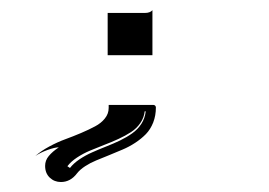

<svg xmlns="http://www.w3.org/2000/svg" viewBox="-20 -499 528 377"><path d="M49.3 -192.6Q60.3 -202.4 76.5 -211.2Q92.8 -220 108.2 -225.6Q123.5 -231.2 139.3 -237.9Q155 -244.6 166.7 -250.9Q178.5 -257.1 185.9 -266.4Q193.4 -275.6 193.4 -287.1V-293H281.2Q283.2 -293 284.7 -291.5Q286.1 -290 286.1 -288.1Q286.1 -272 280.8 -258.4Q275.4 -244.9 266.5 -235.7Q257.6 -226.6 245.5 -218.6Q233.4 -210.7 220.6 -205.3Q207.8 -200 194.2 -194.3Q180.7 -188.7 168.9 -184Q157.2 -179.2 147.1 -172.6Q137 -166 131.3 -158.7Q118.4 -141.6 99.6 -141.6Q86.7 -141.6 77.6 -150.3Q68.6 -158.9 68.6 -173.3Q68.6 -184.1 75.8 -192.7Q83 -201.4 95.5 -209.7Q87.6 -209.7 73.2 -204.5Q58.8 -199.2 49.3 -192.6ZM112.3 -172.6 117.4 -169.2Q124.3 -178.2 136.1 -186.2Q147.9 -194.1 160.9 -199.8Q173.8 -205.6 188.1 -211.2Q202.4 -216.8 215.6 -223.1Q228.8 -229.5 239.6 -237.2Q250.5 -244.9 257.6 -255.9Q264.6 -266.8 266.1 -280.3L264.2 -280.5Q262.7 -267.8 255.5 -257.3Q248.3 -246.8 237.2 -239.6Q226.1 -232.4 212.6 -226.2Q199.2 -220 184.4 -214.4Q169.7 -208.7 156.4 -203.1Q143.1 -197.5 131.1 -189.6Q119.1 -181.6 112.3 -172.6ZM191.4 -390.6V-473.6H264.6Q274.7 -473.6 279.3 -479V-390.6Z"/></svg>

Font: AgreloyInT3
Style: Medium
Weight: 400
Designer: gluk
Foundry: gluk
Version: Version 0.27